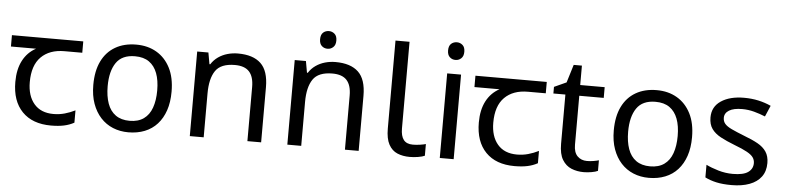

<svg xmlns="http://www.w3.org/2000/svg" viewBox="-45 -970 4962 1212"><g transform="rotate(5 2436.0 -363.5)"><path d="M301 10Q183 10 118 -57Q53 -124 53 -245Q53 -325 82 -380.5Q111 -436 165 -465H6V-537H458V-465H345Q251 -465 197.5 -411.5Q144 -358 144 -252Q144 -165 187 -114.5Q230 -64 310 -64Q347 -64 381 -73.5Q415 -83 447 -99V-21Q418 -5 383 2.5Q348 10 301 10Z M1041 -269Q1041 -202 1023.5 -150.5Q1006 -99 973.5 -63Q941 -27 894.5 -8.5Q848 10 791 10Q738 10 693 -8.5Q648 -27 615 -63Q582 -99 563.5 -150.5Q545 -202 545 -269Q545 -358 575 -419.5Q605 -481 661 -513.5Q717 -546 794 -546Q867 -546 922.5 -513.5Q978 -481 1009.5 -419.5Q1041 -358 1041 -269ZM636 -269Q636 -206 652.5 -159.5Q669 -113 704 -88Q739 -63 793 -63Q847 -63 882 -88Q917 -113 933.5 -159.5Q950 -206 950 -269Q950 -333 933 -378Q916 -423 881.5 -447.5Q847 -472 792 -472Q710 -472 673 -418Q636 -364 636 -269Z M1438 -546Q1534 -546 1583 -499.5Q1632 -453 1632 -349V0H1545V-343Q1545 -408 1516 -440Q1487 -472 1425 -472Q1336 -472 1302 -422Q1268 -372 1268 -278V0H1180V-536H1251L1264 -463H1269Q1287 -491 1313.5 -509.5Q1340 -528 1372 -537Q1404 -546 1438 -546Z M1998 -737Q2018 -737 2033.5 -723.5Q2049 -710 2049 -681Q2049 -653 2033.5 -639Q2018 -625 1998 -625Q1976 -625 1961 -639Q1946 -653 1946 -681Q1946 -710 1961 -723.5Q1976 -737 1998 -737ZM2056 -546Q2152 -546 2201 -499.5Q2250 -453 2250 -349V0H2163V-343Q2163 -408 2134 -440Q2105 -472 2043 -472Q1954 -472 1920 -422Q1886 -372 1886 -278V0H1798V-536H1869L1882 -463H1887Q1905 -491 1931.5 -509.5Q1958 -528 1990 -537Q2022 -546 2056 -546Z M2574 10Q2530 10 2495.5 -4.5Q2461 -19 2441 -55.5Q2421 -92 2421 -157V-714H2510V-165Q2510 -117 2528.5 -93Q2547 -69 2587 -69Q2609 -69 2632.5 -72.5Q2656 -76 2669 -80V-6Q2655 1 2627.5 5.5Q2600 10 2574 10Z M2852 -536V0H2764V-536ZM2809 -737Q2829 -737 2844.5 -723.5Q2860 -710 2860 -681Q2860 -653 2844.5 -639Q2829 -625 2809 -625Q2787 -625 2772 -639Q2757 -653 2757 -681Q2757 -710 2772 -723.5Q2787 -737 2809 -737Z M3238 10Q3120 10 3055 -57Q2990 -124 2990 -245Q2990 -325 3019 -380.5Q3048 -436 3102 -465H2943V-537H3395V-465H3282Q3188 -465 3134.5 -411.5Q3081 -358 3081 -252Q3081 -165 3124 -114.5Q3167 -64 3247 -64Q3284 -64 3318 -73.5Q3352 -83 3384 -99V-21Q3355 -5 3320 2.5Q3285 10 3238 10Z M3691 -62Q3711 -62 3732 -65.5Q3753 -69 3766 -73V-6Q3752 1 3726 5.5Q3700 10 3676 10Q3634 10 3598.5 -4.5Q3563 -19 3541 -55Q3519 -91 3519 -156V-468H3443V-510L3520 -545L3555 -659H3607V-536H3762V-468H3607V-158Q3607 -109 3630.5 -85.5Q3654 -62 3691 -62Z M4339 -269Q4339 -202 4321.5 -150.5Q4304 -99 4271.5 -63Q4239 -27 4192.5 -8.5Q4146 10 4089 10Q4036 10 3991 -8.5Q3946 -27 3913 -63Q3880 -99 3861.5 -150.5Q3843 -202 3843 -269Q3843 -358 3873 -419.5Q3903 -481 3959 -513.5Q4015 -546 4092 -546Q4165 -546 4220.5 -513.5Q4276 -481 4307.5 -419.5Q4339 -358 4339 -269ZM3934 -269Q3934 -206 3950.5 -159.5Q3967 -113 4002 -88Q4037 -63 4091 -63Q4145 -63 4180 -88Q4215 -113 4231.5 -159.5Q4248 -206 4248 -269Q4248 -333 4231 -378Q4214 -423 4179.5 -447.5Q4145 -472 4090 -472Q4008 -472 3971 -418Q3934 -364 3934 -269Z M4827 -148Q4827 -96 4801 -61Q4775 -26 4727 -8Q4679 10 4613 10Q4557 10 4516.5 1Q4476 -8 4445 -24V-104Q4477 -88 4522.5 -74.5Q4568 -61 4615 -61Q4682 -61 4712 -82.5Q4742 -104 4742 -140Q4742 -160 4731 -176Q4720 -192 4691.5 -208Q4663 -224 4610 -244Q4558 -264 4521 -284Q4484 -304 4464 -332Q4444 -360 4444 -404Q4444 -472 4499.5 -509Q4555 -546 4645 -546Q4694 -546 4736.5 -536.5Q4779 -527 4816 -510L4786 -440Q4752 -454 4715 -464Q4678 -474 4639 -474Q4585 -474 4556.5 -456.5Q4528 -439 4528 -409Q4528 -387 4541 -371.5Q4554 -356 4584.5 -341.5Q4615 -327 4666 -307Q4717 -288 4753 -268Q4789 -248 4808 -219.5Q4827 -191 4827 -148Z"/></g></svg>

Font: lkorean85
Style: Book
Weight: 400
Designer: Jelle Bosma - Monotype Design Team
Foundry: Monotype Imaging Inc.
Version: Version 2.003